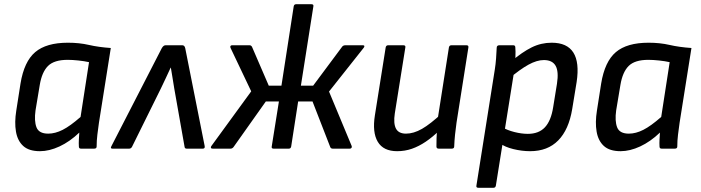

<svg xmlns="http://www.w3.org/2000/svg" viewBox="-20 -703 3315 908"><path d="M169 12Q117 12 90 -12.5Q63 -37 55.5 -80.5Q48 -124 57 -180L77 -308Q94 -412 146.5 -456.5Q199 -501 301 -501Q355 -501 400.5 -490.5Q446 -480 504 -476L448 -123Q444 -95 440.5 -66.5Q437 -38 437 -10Q437 0 425 0H363Q353 0 353 -10Q352 -26 353 -43Q354 -60 355 -76Q310 -33 261.5 -10.5Q213 12 169 12ZM208 -71Q241 -71 276.5 -89Q312 -107 361 -150L401 -409Q379 -414 350.5 -417Q322 -420 300 -420Q236 -420 207 -391Q178 -362 168 -301L148 -181Q141 -131 152.5 -101Q164 -71 208 -71Z M512 0Q500 0 507 -12L745 -475Q753 -489 763 -489H842Q853 -489 856 -475L948 -12Q950 0 939 0H863Q854 0 853 -8L804 -285Q800 -310 796 -334.5Q792 -359 788 -383H787Q776 -359 764.5 -334.5Q753 -310 741 -285L604 -8Q599 0 591 0Z M986 0Q979 0 977.5 -4Q976 -8 980 -13L1168 -271L1070 -477Q1068 -482 1070 -485.5Q1072 -489 1078 -489H1160Q1168 -489 1172 -481L1251 -298H1311L1369 -673Q1371 -683 1380 -683H1453Q1464 -683 1462 -673L1403 -298H1461L1598 -482Q1603 -489 1614 -489H1696Q1702 -489 1703 -485.5Q1704 -482 1700 -477L1536 -270L1643 -13Q1645 -8 1642.5 -4Q1640 0 1634 0H1554Q1545 0 1542 -7L1458 -223H1390L1357 -10Q1355 0 1346 0H1274Q1263 0 1265 -10L1299 -223H1237L1084 -7Q1078 0 1070 0Z M1858 12Q1793 12 1766.5 -32.5Q1740 -77 1753 -158L1804 -479Q1806 -489 1816 -489H1887Q1899 -489 1897 -479L1847 -166Q1840 -119 1852.5 -95Q1865 -71 1900 -71Q1936 -71 1975.5 -93.5Q2015 -116 2072 -169L2059 -87Q2026 -55 1993.5 -33Q1961 -11 1928 0.5Q1895 12 1858 12ZM2055 0Q2044 0 2044 -10Q2044 -29 2044.5 -49Q2045 -69 2048 -90L2049 -134L2103 -479Q2105 -489 2115 -489H2186Q2197 -489 2195 -478L2139 -123Q2135 -95 2132 -66.5Q2129 -38 2128 -10Q2128 0 2116 0Z M2487 12Q2448 12 2407.5 2Q2367 -8 2345 -25L2354 -102Q2379 -87 2413 -78.5Q2447 -70 2476 -70Q2528 -70 2557 -101Q2586 -132 2596 -196L2614 -307Q2623 -365 2607.5 -392Q2592 -419 2552 -419Q2519 -419 2479 -397Q2439 -375 2386 -330L2397 -412Q2450 -457 2494.5 -479Q2539 -501 2589 -501Q2662 -501 2691.5 -454.5Q2721 -408 2707 -315L2686 -187Q2670 -90 2620 -39Q2570 12 2487 12ZM2242 185Q2231 185 2233 175L2320 -374Q2324 -399 2326 -426.5Q2328 -454 2329 -477Q2329 -489 2342 -489H2407Q2417 -489 2417 -479Q2418 -471 2418 -458.5Q2418 -446 2417.5 -433.5Q2417 -421 2415 -415L2411 -363L2325 175Q2323 185 2314 185Z M2915 12Q2863 12 2836 -12.5Q2809 -37 2801.5 -80.5Q2794 -124 2803 -180L2823 -308Q2840 -412 2892.5 -456.5Q2945 -501 3047 -501Q3101 -501 3146.5 -490.5Q3192 -480 3250 -476L3194 -123Q3190 -95 3186.5 -66.5Q3183 -38 3183 -10Q3183 0 3171 0H3109Q3099 0 3099 -10Q3098 -26 3099 -43Q3100 -60 3101 -76Q3056 -33 3007.5 -10.5Q2959 12 2915 12ZM2954 -71Q2987 -71 3022.5 -89Q3058 -107 3107 -150L3147 -409Q3125 -414 3096.5 -417Q3068 -420 3046 -420Q2982 -420 2953 -391Q2924 -362 2914 -301L2894 -181Q2887 -131 2898.5 -101Q2910 -71 2954 -71Z"/></svg>

Font: Sofia Sans Medium
Style: Italic
Weight: 500
Italic angle: -9°
Version: Version 4.101